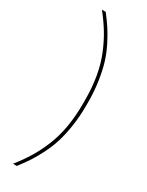

<svg xmlns="http://www.w3.org/2000/svg" viewBox="-247 -878 794 1036"><g transform="rotate(30 150.0 -360.0)"><path d="M234.9 -370.1V-350.1Q234.9 -282.7 225.8 -222.4Q216.8 -162.1 202.9 -116.5Q189 -70.8 166.5 -25.9Q144 19 123 51Q102.1 83 73.2 120.1H49.8Q88.4 71.3 116 26.1Q143.6 -19 167.2 -76.2Q190.9 -133.3 202.9 -201.9Q214.8 -270.5 214.8 -350.1V-370.1Q214.8 -449.7 202.9 -518.1Q190.9 -586.4 167.2 -643.6Q143.6 -700.7 116 -745.8Q88.4 -791 49.8 -839.8H73.2Q102.1 -802.7 123 -770.8Q144 -738.8 166.5 -694.1Q189 -649.4 202.9 -603.8Q216.8 -558.1 225.8 -497.8Q234.9 -437.5 234.9 -370.1Z"/></g></svg>

Font: Cooper Hewitt
Style: Thin
Weight: 701
Designer: Village Type and Design LLC
Foundry: Cooper Hewitt Smithsonian Design Museum
Version: 1.000